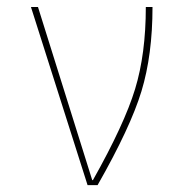

<svg xmlns="http://www.w3.org/2000/svg" viewBox="-20 -540 540 560"><path d="M249 -14.6H251Q342.8 -177.7 374 -280.3Q405.3 -382.8 405.3 -519.5H424.8Q424.8 -379.9 392.6 -273.9Q360.4 -168 264.6 0H235.4L70.3 -519.5H90.8Z"/></svg>

Font: Mgen+ 1m thin
Style: Regular
Weight: 100
Designer: [Source Han Sans]
Ryoko NISHIZUKA  (kana & ideographs); Paul D. Hunt (Latin, Greek & Cyrillic); Wenlong ZHANG  (bopomofo
Version: Version 1.059.20150602